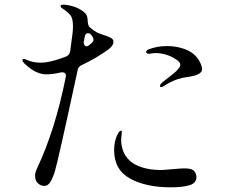

<svg xmlns="http://www.w3.org/2000/svg" viewBox="-20 -791 1040 821"><path d="M465 -611Q465 -596 444 -580Q392 -542 330 -513Q315 -507 312 -491Q227 -97 214 -56Q203 -23 193 -9.5Q183 4 170 4Q154 4 142 -7.5Q130 -19 130 -39Q130 -54 138 -70Q216 -235 261 -461L262 -467Q262 -476 256 -479.5Q250 -483 239 -481Q205 -473 178 -473Q132 -473 83 -521Q76 -528 76 -533Q76 -539 82 -539Q87 -539 97 -534Q123 -523 153 -523Q181 -523 214 -533Q230 -537 262 -549Q277 -555 280 -571L290 -647Q292 -663 292 -678Q292 -709 283.5 -722.5Q275 -736 247 -755Q239 -760 239 -765Q239 -771 252 -771Q263 -771 280.5 -767Q298 -763 311 -757Q333 -746 344 -735Q355 -724 355 -701Q356 -681 364 -674Q380 -660 395 -652Q405 -647 433 -638Q450 -632 457.5 -627Q465 -622 465 -611ZM338 -609Q338 -602 341.5 -597.5Q345 -593 350 -593Q355 -593 360 -597Q380 -612 380 -620Q380 -628 373 -638Q366 -649 356 -649Q346 -649 343 -637L339 -616Q338 -613 338 -609ZM844 -495Q844 -475 805 -466Q787 -462 777 -461Q762 -459 741 -453Q726 -448 708 -439Q690 -430 681 -423Q674 -419 669 -419Q664 -419 664 -423Q664 -428 669 -434Q674 -439 696 -456Q751 -496 751 -514Q751 -524 737 -534Q715 -550 691 -557Q667 -564 648 -564Q636 -564 628 -562.5Q620 -561 619 -561Q605 -561 605 -569Q605 -576 618 -581Q654 -594 693 -594Q726 -594 754.5 -586Q783 -578 801 -565Q821 -551 832.5 -530Q844 -509 844 -495ZM805 -64Q815 -57 818 -45Q820 -39 820 -34Q820 -8 790.5 1Q761 10 710 10Q604 10 536 -27.5Q468 -65 468 -149Q468 -168 471.5 -184Q475 -200 478 -206Q482 -216 487 -224Q492 -232 497 -232Q501 -232 501 -225L499 -207Q498 -200 498 -191Q498 -171 506 -147Q514 -123 536 -103Q554 -86 588.5 -75Q623 -64 668 -64Q679 -64 721 -68Q735 -69 747 -70Q759 -71 767 -71Q794 -71 805 -64Z"/></svg>

Font: Shippori Mincho B1
Style: Regular
Weight: 400
Designer: FONTDASU
Foundry: FONTDASU / Google Inc. / but / Adobe
Version: Version 3.110; ttfautohint (v1.8.3)